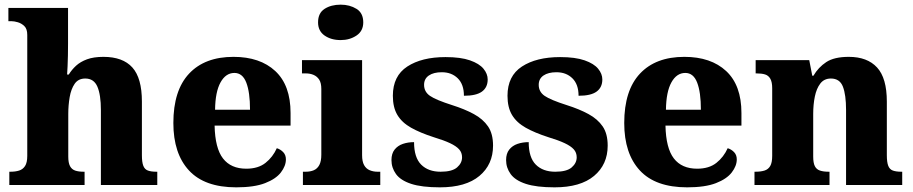

<svg xmlns="http://www.w3.org/2000/svg" viewBox="-20 -794 3917 824"><path d="M20 0V-57H25Q46 -57 62 -62Q78 -67 87.5 -81.5Q97 -96 97 -125V-644Q97 -670 84.5 -682Q72 -694 56.5 -698.5Q41 -703 30 -703H16V-760H272V-606Q272 -581 271.5 -556Q271 -531 270 -509.5Q269 -488 268 -474H275Q288 -495 306.5 -512Q325 -529 353.5 -539.5Q382 -550 424 -550Q507 -550 548 -504.5Q589 -459 589 -358V-128Q589 -98 595 -82.5Q601 -67 615 -62Q629 -57 651 -57H655V0H413V-322Q413 -387 398 -422Q383 -457 346 -457Q316 -457 300.5 -434.5Q285 -412 279 -377Q273 -342 273 -305V-122Q273 -95 280.5 -81Q288 -67 302.5 -62Q317 -57 339 -57H343V0Z M994 10Q858 10 791 -62.5Q724 -135 724 -266Q724 -406 791.5 -478Q859 -550 982 -550Q1096 -550 1161.5 -489Q1227 -428 1227 -309V-255H901Q903 -158 937 -114Q971 -70 1037 -70Q1088 -70 1119.5 -95Q1151 -120 1168 -158Q1184 -153 1195.5 -141Q1207 -129 1207 -110Q1207 -82 1185.5 -54Q1164 -26 1117.5 -8Q1071 10 994 10ZM1053 -323Q1053 -398 1037 -439.5Q1021 -481 986 -481Q949 -481 926.5 -440.5Q904 -400 903 -323Z M1280 0V-57H1292Q1312 -57 1327 -63.5Q1342 -70 1350.5 -86Q1359 -102 1359 -130V-412Q1359 -438 1350 -452Q1341 -466 1326 -472.5Q1311 -479 1292 -479H1276V-536H1534V-128Q1534 -101 1542.5 -85.5Q1551 -70 1566.5 -63.5Q1582 -57 1600 -57H1612V0ZM1442 -622Q1401 -622 1373 -641.5Q1345 -661 1345 -698Q1345 -738 1373 -756Q1401 -774 1442 -774Q1481 -774 1510 -756Q1539 -738 1539 -698Q1539 -661 1510 -641.5Q1481 -622 1442 -622Z M1868 10Q1790 10 1744.5 -5Q1699 -20 1679.5 -47Q1660 -74 1660 -107Q1660 -135 1673.5 -152Q1687 -169 1709 -176.5Q1731 -184 1757 -184Q1757 -118 1787.5 -87.5Q1818 -57 1871 -57Q1920 -57 1941.5 -75.5Q1963 -94 1963 -119Q1963 -139 1950.5 -153Q1938 -167 1911.5 -179.5Q1885 -192 1842 -205Q1783 -224 1744 -246Q1705 -268 1685.5 -300.5Q1666 -333 1666 -383Q1666 -468 1728 -508.5Q1790 -549 1892 -549Q1957 -549 1997 -535Q2037 -521 2055 -499Q2073 -477 2073 -453Q2073 -419 2048.5 -401Q2024 -383 1971 -383Q1971 -432 1944.5 -458Q1918 -484 1876 -484Q1841 -484 1820.5 -470Q1800 -456 1800 -430Q1800 -400 1825.5 -382.5Q1851 -365 1920 -343Q1974 -326 2013.5 -304.5Q2053 -283 2074.5 -251.5Q2096 -220 2096 -169Q2096 -88 2037.5 -39Q1979 10 1868 10Z M2360 10Q2282 10 2236.5 -5Q2191 -20 2171.5 -47Q2152 -74 2152 -107Q2152 -135 2165.5 -152Q2179 -169 2201 -176.5Q2223 -184 2249 -184Q2249 -118 2279.5 -87.5Q2310 -57 2363 -57Q2412 -57 2433.5 -75.5Q2455 -94 2455 -119Q2455 -139 2442.5 -153Q2430 -167 2403.5 -179.5Q2377 -192 2334 -205Q2275 -224 2236 -246Q2197 -268 2177.5 -300.5Q2158 -333 2158 -383Q2158 -468 2220 -508.5Q2282 -549 2384 -549Q2449 -549 2489 -535Q2529 -521 2547 -499Q2565 -477 2565 -453Q2565 -419 2540.5 -401Q2516 -383 2463 -383Q2463 -432 2436.5 -458Q2410 -484 2368 -484Q2333 -484 2312.5 -470Q2292 -456 2292 -430Q2292 -400 2317.5 -382.5Q2343 -365 2412 -343Q2466 -326 2505.5 -304.5Q2545 -283 2566.5 -251.5Q2588 -220 2588 -169Q2588 -88 2529.5 -39Q2471 10 2360 10Z M2929 10Q2793 10 2726 -62.5Q2659 -135 2659 -266Q2659 -406 2726.5 -478Q2794 -550 2917 -550Q3031 -550 3096.5 -489Q3162 -428 3162 -309V-255H2836Q2838 -158 2872 -114Q2906 -70 2972 -70Q3023 -70 3054.5 -95Q3086 -120 3103 -158Q3119 -153 3130.5 -141Q3142 -129 3142 -110Q3142 -82 3120.5 -54Q3099 -26 3052.5 -8Q3006 10 2929 10ZM2988 -323Q2988 -398 2972 -439.5Q2956 -481 2921 -481Q2884 -481 2861.5 -440.5Q2839 -400 2838 -323Z M3218 0V-57H3222Q3245 -57 3261 -62Q3277 -67 3285.5 -81.5Q3294 -96 3294 -125V-415Q3294 -442 3286 -456Q3278 -470 3263.5 -474.5Q3249 -479 3227 -479H3223V-536H3453L3466 -469H3471Q3492 -505 3526 -527.5Q3560 -550 3623 -550Q3702 -550 3744 -504.5Q3786 -459 3786 -358V-128Q3786 -98 3792 -82.5Q3798 -67 3812 -62Q3826 -57 3848 -57H3852V0H3611V-322Q3611 -387 3597.5 -422Q3584 -457 3546 -457Q3517 -457 3500.5 -435.5Q3484 -414 3477 -379.5Q3470 -345 3470 -305V-122Q3470 -95 3477 -81Q3484 -67 3499 -62Q3514 -57 3536 -57H3540V0Z"/></svg>

Font: Noto Serif Khmer ExtraBold
Style: Regular
Weight: 800
Version: Version 2.003